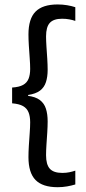

<svg xmlns="http://www.w3.org/2000/svg" viewBox="-20 -696 378 840"><path d="M309.5 -664.5V-604.5Q298 -608.5 283.5 -611.2Q269 -614 251.5 -614Q214.5 -614 198 -596Q181.5 -578 181.5 -537Q181.5 -519 183.2 -492.5Q185 -466 186.8 -438.8Q188.5 -411.5 188.5 -390.5Q188.5 -360 181 -336.8Q173.5 -313.5 155 -299.5Q136.5 -285.5 103 -280.5V-272L100 -277Q135 -273 154.2 -258.5Q173.5 -244 181 -220.2Q188.5 -196.5 188.5 -165Q188.5 -144 186.8 -116.5Q185 -89 183.2 -62.5Q181.5 -36 181.5 -17Q181.5 24 198 42.2Q214.5 60.5 252.5 60.5Q269.5 60.5 283.8 57.5Q298 54.5 309.5 50.5V111Q293 116 273.5 119.5Q254 123 232 123Q166.5 123 135.5 91.5Q104.5 60 104.5 -9Q104.5 -30.5 106.2 -58.8Q108 -87 110 -114.2Q112 -141.5 112 -161Q112 -186.5 105 -204.2Q98 -222 81 -231.8Q64 -241.5 33 -244V-313Q64 -315 81 -324.5Q98 -334 105 -351.5Q112 -369 112 -394.5Q112 -414 110 -441.2Q108 -468.5 106.2 -496.2Q104.5 -524 104.5 -545Q104.5 -614 135.5 -645.2Q166.5 -676.5 232 -676.5Q254 -676.5 273.5 -673.2Q293 -670 309.5 -664.5Z"/></svg>

Font: Anek Gurmukhi Medium
Style: Regular
Weight: 400
Version: Version 1.003